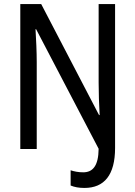

<svg xmlns="http://www.w3.org/2000/svg" viewBox="-20 -734 666 946"><path d="M396 192C494 192 547 128 547 -5V-714H466V-327C466 -277 468 -219 471 -167H468L183 -714H80V0H161V-428C161 -478 158 -541 155 -590H158L466 -1C465 85 436 115 390 115C367 115 346 111 328 105V180C347 188 369 192 396 192Z"/></svg>

Font: Noto Sans Devanagari UI Condensed
Style: Regular
Weight: 400
Width: 3
Designer: Jelle Bosma - Monotype Design Team
Foundry: Monotype Imaging Inc.
Version: Version 2.004